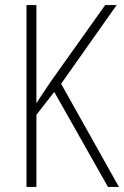

<svg xmlns="http://www.w3.org/2000/svg" viewBox="-20 -827 487 754"><path d="M447 -93 220 -498 438 -807H393L181 -509C155 -470 134 -440 123 -421V-807H84V-93H123V-376L193 -466L404 -93Z"/></svg>

Font: Noto Sans Telugu UI Condensed ExtraLight
Style: Regular
Weight: 200
Width: 3
Designer: Jelle Bosma - Monotype Design Team
Foundry: Monotype Imaging Inc.
Version: Version 2.005